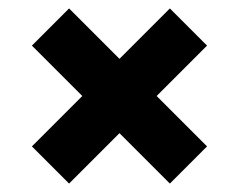

<svg xmlns="http://www.w3.org/2000/svg" viewBox="-20 -541 570 458"><path d="M56.1 -191.8 385.2 -520.9 473.9 -432.2 144.8 -103.1ZM385.2 -103.1 56.1 -432.2 144.8 -520.9 473.9 -191.8Z"/></svg>

Font: Changa
Style: Regular
Weight: 400
Designer: Eduardo Rodriguez Tunni
Foundry: Eduardo Rodriguez Tunni
Version: Version 3.003